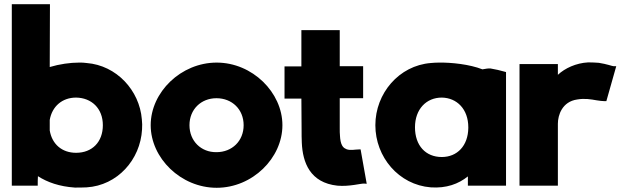

<svg xmlns="http://www.w3.org/2000/svg" viewBox="-20 -881 2959 911"><path d="M36 0H159V-10C159 -16 159 -30 160 -45C205 -16 262 4 335 9H336C353 9 372 9 391 8C537 -1 646 -123 654 -267C655 -283 655 -299 653 -315C642 -452 533 -571 391 -582C380 -584 367 -584 355 -584C313 -584 263 -577 216 -563L217 -861H36ZM216 -262V-312C227 -376 275 -418 341 -418C414 -417 468 -367 468 -287C468 -207 417 -156 341 -156C275 -156 227 -196 216 -262Z M695 -287C695 -131 838 10 1008 10C1178 10 1320 -131 1320 -287C1320 -442 1178 -584 1008 -584C839 -584 695 -444 695 -287ZM879 -287C879 -362 934 -415 1007 -415C1081 -415 1136 -362 1136 -287C1136 -212 1081 -159 1007 -159C934 -158 879 -212 879 -287Z M1330 -413H1410L1411 -265C1411 -245 1411 -224 1412 -204C1416 -110 1451 -14 1581 0C1639 5 1692 -11 1708 -10L1720 -9L1691 -172H1683C1665 -172 1643 -166 1624 -173H1623V-174C1607 -179 1595 -195 1593 -238V-239C1592 -249 1592 -258 1592 -271V-415H1703V-567H1592V-738H1410V-566H1330Z M1761 -287C1761 -136 1872 -4 2024 8C2098 13 2155 -8 2200 -44V0H2381V-539L2374 -541C2354 -547 2331 -552 2308 -556H2307C2296 -557 2287 -555 2269 -552C2208 -576 2121 -585 2062 -584C2048 -584 2035 -583 2024 -582C1873 -570 1761 -438 1761 -287ZM1949 -277C1949 -363 2003 -418 2076 -418C2148 -417 2202 -363 2202 -277V-274C2201 -190 2150 -136 2076 -136C2000 -136 1949 -190 1949 -277Z M2445 0H2627V-294C2627 -334 2647 -399 2719 -409C2754 -415 2783 -410 2811 -405C2825 -403 2838 -401 2849 -401H2857L2904 -567H2891C2885 -567 2860 -577 2821 -583H2820C2806 -584 2790 -585 2771 -585C2713 -582 2660 -557 2627 -526V-577H2445Z"/></svg>

Font: Rabbid Highway Sign IV
Style: Blk
Weight: 400
Foundry: Cannot Into Space Fonts
Version: Version 0.277